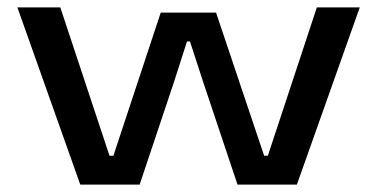

<svg xmlns="http://www.w3.org/2000/svg" viewBox="-20 -499 1020 519"><path d="M197 0 27 -479H143L276 -78H286.5L414.5 -465H564L694 -78H704L836.5 -479H952.5L782.5 0H622L528.5 -279.5L493.5 -387H485.5L451 -279.5L357.5 0Z"/></svg>

Font: Anek Latin Expanded Medium
Style: Regular
Weight: 500
Width: 7
Designer: Yesha Goshar
Foundry: Ek Type
Version: Version 1.003